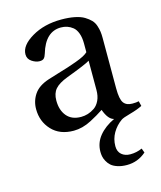

<svg xmlns="http://www.w3.org/2000/svg" viewBox="-110 -582 746 892"><g transform="rotate(-15 262.5 -136.0)"><path d="M48.8 -129.9Q48.8 -169.4 70.6 -201.2Q92.3 -232.9 142.1 -249Q155.8 -253.4 189.7 -263.7Q223.6 -273.9 241.2 -279.5Q258.8 -285.2 283 -293.9Q307.1 -302.7 321.3 -310.3Q335.4 -317.9 342.8 -325.2V-367.2Q342.8 -396 335.2 -416.5Q327.6 -437 314.7 -447.3Q301.8 -457.5 287.8 -462.2Q273.9 -466.8 257.8 -466.8Q183.6 -466.8 154.8 -369.1Q150.4 -354.5 144 -347.7Q137.7 -340.8 123 -340.8Q105 -340.8 85.9 -353.5Q66.9 -366.2 66.9 -388.2Q66.9 -431.2 127 -466.6Q187 -502 269 -502Q305.7 -502 333.5 -496.3Q361.3 -490.7 378.7 -480.2Q396 -469.7 407.5 -457.8Q418.9 -445.8 424.3 -429.2Q429.7 -412.6 431.4 -399.4Q433.1 -386.2 433.1 -369.1V-127Q433.1 -74.7 446.3 -56.9Q459.5 -39.1 487.8 -39.1Q507.3 -39.1 519 -42L524.9 -18.1Q502.4 -6.3 465.8 3.7Q429.2 13.7 420.9 20Q393.6 39.1 376.7 68.1Q359.9 97.2 359.9 131.8Q359.9 157.7 376.2 171.9Q392.6 186 418 186Q448.2 186 475.1 173.8L482.9 194.8Q442.9 230 390.1 230Q364.7 230 345 223.4Q325.2 216.8 314.5 207Q303.7 197.3 296.9 184.3Q290 171.4 288.1 160.6Q286.1 149.9 286.1 139.2Q286.1 96.2 313.2 63Q340.3 29.8 387.2 7.8Q359.9 2 341.8 -47.9Q322.8 -35.6 311.8 -29.1Q300.8 -22.5 278.6 -10.7Q256.3 1 234.9 6.6Q213.4 12.2 192.9 12.2Q125.5 12.2 87.2 -29.1Q48.8 -70.3 48.8 -129.9ZM149.9 -144Q149.9 -97.7 173.6 -69.3Q197.3 -41 242.2 -41Q258.8 -41 274.9 -45.9Q291 -50.8 306.9 -61.5Q322.8 -72.3 332.8 -93.3Q342.8 -114.3 342.8 -143.1V-284.2Q324.2 -272 228 -235.8Q185.5 -219.7 167.7 -199.2Q149.9 -178.7 149.9 -144Z"/></g></svg>

Font: Heuristica
Style: Regular
Weight: 400
Version: Version 1.0.2